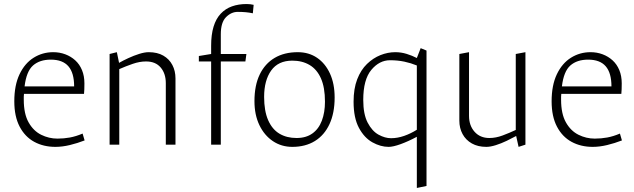

<svg xmlns="http://www.w3.org/2000/svg" viewBox="-20 -718 3148 953"><path d="M255 11Q196 11 150 -14Q104 -39 77.5 -89.5Q51 -140 51 -215Q51 -295 77 -349.5Q103 -404 147 -431.5Q191 -459 244 -459Q276 -459 304 -448.5Q332 -438 353.5 -418.5Q375 -399 387 -370Q399 -341 399 -304Q399 -289 398.5 -274.5Q398 -260 397 -252H99Q98 -245 98 -238Q98 -231 98 -223Q98 -153 122 -110.5Q146 -68 184.5 -49Q223 -30 265 -30Q297 -30 327 -35.5Q357 -41 390 -55L400 -21Q364 -7 326.5 2Q289 11 255 11ZM102 -289H348Q348 -356 319.5 -389Q291 -422 232 -422Q177 -422 144 -393Q111 -364 102 -289Z M524 0V-450L560 -459L571 -406Q590 -417 617 -429.5Q644 -442 671 -450.5Q698 -459 718 -459Q761 -459 790.5 -442Q820 -425 835.5 -395.5Q851 -366 851 -329V0H803V-305Q803 -353 777.5 -383Q752 -413 705 -413Q673 -413 638.5 -401Q604 -389 572 -375V0Z M1028 0V-413H967V-440L1028 -450V-491Q1028 -546 1040 -585.5Q1052 -625 1075.5 -650Q1099 -675 1131.5 -686.5Q1164 -698 1204 -698Q1213 -698 1222 -697Q1231 -696 1239 -694L1235 -652Q1216 -656 1198.5 -657.5Q1181 -659 1160 -659Q1128 -659 1102 -633Q1076 -607 1076 -548V-450H1203L1198 -413H1076V0Z M1431 11Q1377 11 1334.5 -17.5Q1292 -46 1267.5 -97Q1243 -148 1243 -216Q1243 -294 1269 -348Q1295 -402 1343 -430.5Q1391 -459 1458 -459Q1513 -459 1554 -431Q1595 -403 1618 -352.5Q1641 -302 1641 -234Q1641 -157 1615.5 -102Q1590 -47 1543 -18Q1496 11 1431 11ZM1452 -33Q1499 -33 1530.5 -55.5Q1562 -78 1577.5 -119Q1593 -160 1593 -213Q1593 -284 1573 -329Q1553 -374 1516.5 -395.5Q1480 -417 1431 -417Q1361 -417 1326 -368Q1291 -319 1291 -237Q1291 -167 1311 -121.5Q1331 -76 1367 -54.5Q1403 -33 1452 -33Z M2049 215V-39Q2006 -16 1968.5 -2.5Q1931 11 1909 11Q1869 11 1828.5 -11.5Q1788 -34 1761.5 -83.5Q1735 -133 1735 -213Q1735 -278 1753 -324.5Q1771 -371 1801.5 -400.5Q1832 -430 1868.5 -444.5Q1905 -459 1942 -459Q1971 -459 1998.5 -450.5Q2026 -442 2049 -430L2068 -479L2097 -467V205ZM1921 -32Q1953 -32 1986 -43.5Q2019 -55 2049 -74V-393Q2020 -405 1987 -412Q1954 -419 1916 -419Q1863 -419 1823 -371Q1783 -323 1783 -222Q1783 -151 1805 -109Q1827 -67 1859 -49.5Q1891 -32 1921 -32Z M2554 11 2542 -43Q2522 -32 2495 -19Q2468 -6 2441 2.5Q2414 11 2394 11Q2352 11 2322 -6Q2292 -23 2276 -52.5Q2260 -82 2260 -119V-450L2308 -459V-143Q2308 -95 2335.5 -64Q2363 -33 2409 -33Q2441 -33 2474.5 -45.5Q2508 -58 2540 -73V-450L2588 -459V0Z M2922 11Q2863 11 2817 -14Q2771 -39 2744.5 -89.5Q2718 -140 2718 -215Q2718 -295 2744 -349.5Q2770 -404 2814 -431.5Q2858 -459 2911 -459Q2943 -459 2971 -448.5Q2999 -438 3020.5 -418.5Q3042 -399 3054 -370Q3066 -341 3066 -304Q3066 -289 3065.5 -274.5Q3065 -260 3064 -252H2766Q2765 -245 2765 -238Q2765 -231 2765 -223Q2765 -153 2789 -110.5Q2813 -68 2851.5 -49Q2890 -30 2932 -30Q2964 -30 2994 -35.5Q3024 -41 3057 -55L3067 -21Q3031 -7 2993.5 2Q2956 11 2922 11ZM2769 -289H3015Q3015 -356 2986.5 -389Q2958 -422 2899 -422Q2844 -422 2811 -393Q2778 -364 2769 -289Z"/></svg>

Font: Ancizar Sans Thin
Style: Regular
Weight: 100
Designer: Cesar Puertas, Viviana Monsalve, Julian Moncada, Julian Prieto, Jose Castro, Mariel Hernandez, Felipe Aragon, Sara Alarc
Version: Version 8.100